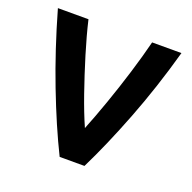

<svg xmlns="http://www.w3.org/2000/svg" viewBox="-99 -621 719 720"><g transform="rotate(20 260.5 -261.0)"><path d="M211 0Q160 -103 108.5 -237Q57 -371 14 -522H136Q150 -462 171.5 -391.5Q193 -321 216.5 -253.5Q240 -186 263 -134Q284 -186 308 -254Q332 -322 353.5 -392Q375 -462 390 -522H507Q465 -371 413 -237Q361 -103 310 0Z"/></g></svg>

Font: Ubuntu Sans SemiBold
Style: Regular
Weight: 600
Designer: Dalton Maag Ltd
Foundry: Dalton Maag Ltd
Version: Version 1.006; ttfautohint (v1.8.4.7-5d5b)